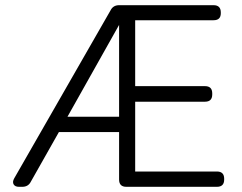

<svg xmlns="http://www.w3.org/2000/svg" viewBox="-20 -720 932 740"><path d="M53 0Q38 0 32.5 -9.5Q27 -19 35 -33L406 -680Q416 -700 439 -700H803Q831 -700 831 -672V-669Q831 -642 803 -642H501V-388H770Q798 -388 798 -360V-356Q798 -328 770 -328H501V-59H816Q844 -59 844 -31V-28Q844 0 816 0H467Q439 0 439 -28V-211H207L99 -20Q89 0 66 0ZM240 -270H439V-624Z"/></svg>

Font: Shin Retro Maru Gothic Regular
Style: Regular
Weight: 400
Designer: Iose
Foundry: Typographish
Version: Version 1.002